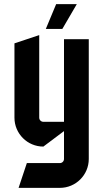

<svg xmlns="http://www.w3.org/2000/svg" viewBox="-20 -690 500 930"><path d="M252 -670 202 -550H282L352 -670ZM170 -520 50 -480V-120C50 -42.7 112.7 20 190 20L290 -55V80C290 91 281 100 270 100H110L70 220H270C347.3 220 410 157.3 410 80V-500H290V-100H190C179 -100 170 -109 170 -120Z"/></svg>

Font: Abibas
Style: Medium
Weight: 500
Version: Version 0.3